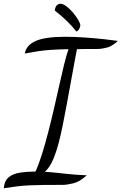

<svg xmlns="http://www.w3.org/2000/svg" viewBox="-45 -915 648 1023"><path d="M-25 88Q-21 47 2.5 28.5Q26 10 63.5 4.5Q101 -1 144 -1Q162 -40 179 -94.5Q196 -149 212 -211Q228 -273 243 -338Q258 -403 271.5 -463.5Q285 -524 297 -573Q309 -622 320 -653Q268 -652 229.5 -649.5Q191 -647 157.5 -642Q124 -637 87 -630Q96 -676 147 -697.5Q198 -719 302 -719Q354 -719 409.5 -715Q465 -711 511 -706Q557 -701 583 -697Q552 -668 523.5 -661Q495 -654 473 -654Q441 -654 415 -654Q389 -654 365 -653Q359 -624 350.5 -576.5Q342 -529 331.5 -472.5Q321 -416 310.5 -358Q300 -300 289.5 -249Q279 -198 270 -163Q256 -107 237.5 -64Q219 -21 194 0Q247 4 302.5 10.5Q358 17 417 19Q381 53 346.5 61.5Q312 70 289 70Q232 70 189.5 70.5Q147 71 112.5 72.5Q78 74 45.5 78Q13 82 -25 88ZM362 -747Q340 -775 313 -801.5Q286 -828 247 -859Q249 -878 257.5 -886.5Q266 -895 276 -895Q291 -895 309.5 -881Q328 -867 345 -846.5Q362 -826 372.5 -807.5Q383 -789 383 -780Q383 -774 378 -763Q373 -752 362 -747Z"/></svg>

Font: Dancing Script SemiBold
Style: Regular
Weight: 600
Designer: Pablo Impallari
Foundry: Pablo Impallari
Version: Version 2.001